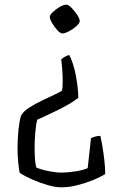

<svg xmlns="http://www.w3.org/2000/svg" viewBox="-20 -526 524 821"><path d="M247 -383Q238 -383 225.5 -396.5Q213 -410 203 -427Q193 -444 193 -454Q193 -462 206 -474.5Q219 -487 235.5 -496.5Q252 -506 264 -506Q273 -506 286 -492.5Q299 -479 310 -462.5Q321 -446 321 -436Q321 -427 306.5 -414Q292 -401 274.5 -392Q257 -383 247 -383ZM242 275Q217 275 184 265.5Q151 256 119 242Q87 228 64 213Q60 192 57.5 164Q55 136 55 106Q55 67 59 29Q63 -9 70 -32Q80 -50 106 -66.5Q132 -83 162.5 -97.5Q193 -112 216.5 -123Q240 -134 245 -139Q247 -146 247.5 -158Q248 -170 248 -182Q248 -204 246 -230Q244 -256 242 -273Q247 -277 256 -282.5Q265 -288 276 -291Q294 -257 304 -205Q314 -153 315 -108Q301 -96 276 -81.5Q251 -67 223.5 -53.5Q196 -40 173 -29.5Q150 -19 139 -14Q134 6 131 39Q128 72 128 107Q128 131 129.5 153Q131 175 135 190Q154 199 186.5 205.5Q219 212 241 212Q269 212 301.5 207Q334 202 355 193L369 65Q374 62 385.5 58.5Q397 55 409 55Q413 71 418 100.5Q423 130 426.5 162Q430 194 430 218Q410 231 378 244Q346 257 310.5 266Q275 275 242 275Z"/></svg>

Font: Texturina 72pt Light
Style: Regular
Weight: 300
Designer: Guillermo Torres Carreño
Foundry: Omnibus-Type
Version: Version 1.002; ttfautohint (v1.8.3)